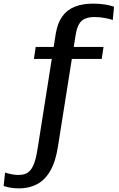

<svg xmlns="http://www.w3.org/2000/svg" viewBox="-75 -796 655 1059"><path d="M122 -537H496L486 -471H112ZM245 10Q232 95 202.5 146Q173 197 129.5 220Q86 243 30 243Q4 243 -18 239Q-40 235 -55 230L-47 156Q-31 161 -11.5 165Q8 169 27 169Q48 169 64.5 163Q81 157 94 141Q107 125 117 94Q127 63 134 14L233 -613Q243 -670 269 -706Q295 -742 337.5 -759Q380 -776 438 -776Q475 -776 505 -771Q535 -766 554 -759L547 -686Q528 -692 502 -697Q476 -702 446 -702Q416 -702 394.5 -693Q373 -684 360.5 -662Q348 -640 342 -602Z"/></svg>

Font: Roboto Serif 20pt Medium
Style: Regular
Weight: 500
Version: Version 1.008